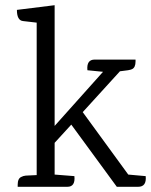

<svg xmlns="http://www.w3.org/2000/svg" viewBox="-20 -718 580 738"><path d="M344 -489H501V-482Q501 -458 487 -452Q480 -448 441 -444L298 -287L473 -47L540 -41Q544 0 511 0H429L254 -239L190 -169V-47L266 -41Q270 0 239 0H48V-8Q48 -32 62 -38Q69 -42 79 -43L121 -45V-631L69 -637Q45 -639 45 -680L190 -698V-234L376 -442L316 -448Q312 -489 344 -489Z"/></svg>

Font: Karma
Style: Regular
Weight: 400
Designer: Joana Correia
Foundry: Indian Type Foundry
Version: Version 1.202;PS 1.0;hotconv 1.0.78;makeotf.lib2.5.61930; tt